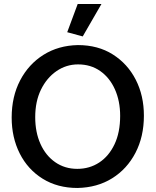

<svg xmlns="http://www.w3.org/2000/svg" viewBox="-20 -920 773 954"><path d="M365 14Q266 14 192 -32Q118 -78 78 -157.5Q38 -237 38 -336Q38 -440 80 -520.5Q122 -601 196 -647.5Q270 -694 367 -696Q467 -696 540.5 -649.5Q614 -603 654.5 -524Q695 -445 695 -345Q695 -241 653 -160.5Q611 -80 537 -34Q463 12 365 14ZM364 -81Q425 -81 473 -112.5Q521 -144 549 -203Q577 -262 577 -344Q577 -418 551 -476Q525 -534 478 -567Q431 -600 368 -600Q309 -600 260.5 -566.5Q212 -533 183.5 -474.5Q155 -416 155 -338Q155 -263 181 -205Q207 -147 254.5 -114Q302 -81 364 -81ZM391 -739 484 -900H366L314 -760Z"/></svg>

Font: Catamaran SemiBold
Style: Regular
Weight: 600
Designer: Pria Ravichandran
Version: Version 2.000